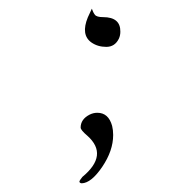

<svg xmlns="http://www.w3.org/2000/svg" viewBox="-20 -356 394 444"><path d="M192.4 -335.9 183.1 -315.9C172 -288.9 174.8 -269.5 191.4 -257.8C201.2 -251 212.6 -247.6 225.8 -247.6C239 -247.6 248.7 -253.9 254.9 -266.6C257.2 -271.5 258.3 -276.9 258.3 -282.7C258.6 -305.2 245.3 -316.4 218.3 -316.4C208.5 -316.4 202.2 -318.2 199.5 -321.8C196.7 -325.4 194.3 -330.1 192.4 -335.9ZM205.1 -95.2C198.9 -95.2 192.9 -93.8 187 -90.8C173.3 -83.7 166.5 -73.7 166.5 -61C166.5 -57.1 171.7 -50.8 182.1 -42C215.3 -12.4 211.4 19.4 170.4 53.2C166.2 58.4 163.9 62 163.6 64C163.9 66.2 165.7 67.5 168.9 67.9C183.6 67.5 199.4 54.9 216.3 30C233.2 5.1 241.7 -19.5 241.7 -43.9C241.7 -51.4 240.9 -58.4 239.3 -64.9C233.7 -85.1 222.3 -95.2 205.1 -95.2Z"/></svg>

Font: Kristi
Style: Medium
Weight: 400
Italic angle: -15°
Version: Version 1.003